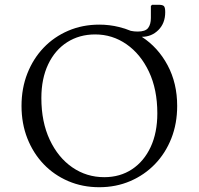

<svg xmlns="http://www.w3.org/2000/svg" viewBox="-20 -773 831 803"><path d="M395 10Q325 10 265.5 -15.5Q206 -41 162.5 -86.5Q119 -132 94.5 -194Q70 -256 70 -330Q70 -404 94.5 -466Q119 -528 162.5 -573.5Q206 -619 265.5 -644.5Q325 -670 395 -670Q438 -670 478 -660Q503 -654 527 -644Q541 -641 556 -641Q588 -641 599.5 -656Q611 -671 611 -698V-748L616 -753H644Q660 -753 665.5 -747.5Q671 -742 671 -722Q671 -676 642.5 -647.5Q614 -619 573 -619Q641 -575 681 -500Q721 -425 721 -330Q721 -256 696.5 -194Q672 -132 628 -86.5Q584 -41 524.5 -15.5Q465 10 395 10ZM416 -32Q482 -32 532 -65Q582 -98 610 -158Q638 -218 638 -299Q638 -399 603 -473Q568 -547 509 -588Q450 -629 378 -629Q312 -629 261 -596.5Q210 -564 181.5 -504Q153 -444 153 -363Q153 -263 188 -188.5Q223 -114 282.5 -73Q342 -32 416 -32Z"/></svg>

Font: Spectral SC Light
Style: Regular
Weight: 300
Designer: Jean-Baptiste Levee
Foundry: Production Type
Version: Version 2.001